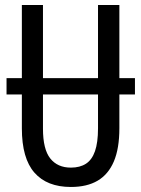

<svg xmlns="http://www.w3.org/2000/svg" viewBox="-20 -734 562 764"><path d="M6 -358V-423H517V-358ZM455 -224Q455 -143 433 -91.5Q411 -40 368.5 -15Q326 10 262 10Q167 10 117 -47Q67 -104 67 -223V-714H151V-222Q151 -140 180 -103.5Q209 -67 262 -67Q298 -67 322 -82.5Q346 -98 358 -132.5Q370 -167 370 -223V-714H455Z"/></svg>

Font: Noto Sans ExtraCondensed
Style: Regular
Weight: 400
Width: 2
Designer: Monotype Design Team
Foundry: Monotype Imaging Inc.
Version: Version 2.013